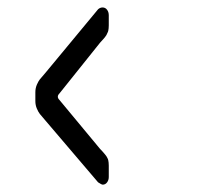

<svg xmlns="http://www.w3.org/2000/svg" viewBox="-20 -568 564 517"><path d="M256.8 -70.8Q253.4 -70.8 244.1 -77.1L102.1 -243.7Q91.8 -255.4 87.4 -261Q83 -266.6 79.1 -275.9Q75.2 -285.2 75.2 -295.9V-319.8Q75.2 -330.6 79.3 -340.1Q83.5 -349.6 87.2 -354.2Q90.8 -358.9 102.5 -372.1L244.1 -543Q249.5 -547.9 256.3 -547.9Q263.7 -547.9 268.3 -541.7Q272.9 -535.6 272.9 -526.9V-499.5Q272.9 -495.1 272.5 -491.5Q272 -487.8 271.5 -485.1Q271 -482.4 269 -478.8Q267.1 -475.1 266.6 -473.6Q266.1 -472.2 262.9 -468.3Q259.8 -464.4 259.3 -463.9Q258.8 -463.4 254.4 -458.5Q250 -453.6 249.5 -453.1L140.1 -316.4Q135.7 -312 135.7 -307.6Q135.7 -303.2 140.1 -298.8L249.5 -167Q251 -165.5 254.4 -161.9Q257.8 -158.2 259 -156.7Q260.3 -155.3 262.9 -152.1Q265.6 -148.9 266.6 -147.2Q267.6 -145.5 269.3 -142.3Q271 -139.2 271.5 -136.5Q272 -133.8 272.5 -130.1Q272.9 -126.5 272.9 -122.1V-91.3Q272.9 -83 268.3 -76.9Q263.7 -70.8 256.8 -70.8Z"/></svg>

Font: BenchNine
Style: Bold
Weight: 700
Version: Version 1 ; ttfautohint (v0.92.18-e454-dirty) -l 8 -r 50 -G 